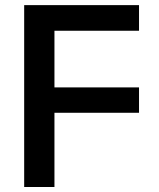

<svg xmlns="http://www.w3.org/2000/svg" viewBox="-20 -748 635 768"><path d="M76.7 0V-727.5H536.1V-625H197.8V-398.4H536.1V-296.9H197.8V0Z"/></svg>

Font: Inter Cardless
Style: Medium
Weight: 500
Designer: Rasmus Andersson
Foundry: rsms
Version: Version 4.001;git-9221beed3